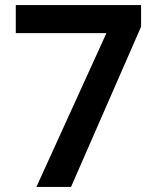

<svg xmlns="http://www.w3.org/2000/svg" viewBox="-20 -734 617 754"><path d="M123 0 398 -604H42V-714H534V-629L259 0Z"/></svg>

Font: Noto Sans Lao UI SemBd
Style: Regular
Weight: 600
Designer: Monotype Design Team
Foundry: Monotype Imaging Inc.
Version: Version 2.000; ttfautohint (v1.8.4.7-5d5b)